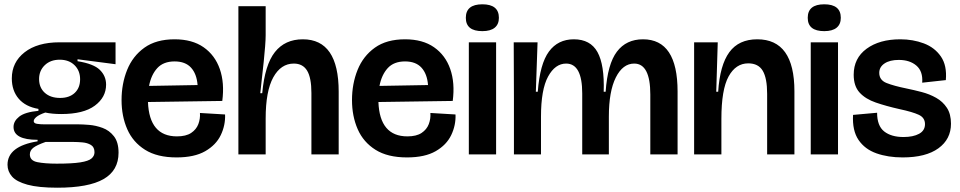

<svg xmlns="http://www.w3.org/2000/svg" viewBox="-20 -719 4468 894"><path d="M247 155Q159 155 108 141Q57 127 36 103Q15 79 15 48Q15 -38 155 -61V-68Q43 -68 43 -128Q43 -155 69.5 -176Q96 -197 159 -203V-212Q99 -222 67 -259.5Q35 -297 35 -354Q35 -429 94.5 -475.5Q154 -522 257 -522H518V-420L341 -443V-434Q416 -422 445 -393.5Q474 -365 474 -325Q474 -266 421.5 -227Q369 -188 265 -188Q223 -188 191 -195Q162 -185 149.5 -174.5Q137 -164 137 -155Q137 -145 152 -142.5Q167 -140 187 -140H346Q364 -140 395 -137.5Q426 -135 457.5 -123.5Q489 -112 510.5 -84.5Q532 -57 532 -8Q532 75 462 115Q392 155 247 155ZM260 -263Q303 -263 328 -286.5Q353 -310 353 -350Q353 -390 327 -415.5Q301 -441 258 -441Q215 -441 188.5 -415.5Q162 -390 162 -351Q162 -311 188.5 -287Q215 -263 260 -263ZM244 43Q316 43 354 37Q392 31 406 19Q420 7 420 -10Q420 -34 403.5 -44Q387 -54 364 -56Q341 -58 324 -58H192Q150 -43 134.5 -30.5Q119 -18 119 0Q119 29 154 36Q189 43 244 43Z M802 14Q712 14 655.5 -21.5Q599 -57 572.5 -117.5Q546 -178 546 -253Q546 -329 572 -393.5Q598 -458 652.5 -497Q707 -536 793 -536Q875 -536 928 -499Q981 -462 1003.5 -397.5Q1026 -333 1015 -249L669 -244Q675 -84 804 -84Q846 -84 870 -100Q894 -116 903.5 -141Q913 -166 911 -193L1028 -186Q1030 -136 1008 -90Q986 -44 935.5 -15Q885 14 802 14ZM793 -433Q741 -433 712.5 -402Q684 -371 674 -319L900 -323Q896 -375 869.5 -404Q843 -433 793 -433Z M1090 0V-252V-690H1217V-555Q1217 -536 1214.5 -503.5Q1212 -471 1208 -432Q1204 -393 1199.5 -354.5Q1195 -316 1192 -285H1201Q1213 -417 1260 -476.5Q1307 -536 1390 -536Q1557 -536 1557 -292V0H1430V-286Q1430 -357 1410 -390Q1390 -423 1348 -423Q1288 -423 1252.5 -359Q1217 -295 1217 -167V0Z M1875 14Q1785 14 1728.5 -21.5Q1672 -57 1645.5 -117.5Q1619 -178 1619 -253Q1619 -329 1645 -393.5Q1671 -458 1725.5 -497Q1780 -536 1866 -536Q1948 -536 2001 -499Q2054 -462 2076.5 -397.5Q2099 -333 2088 -249L1742 -244Q1748 -84 1877 -84Q1919 -84 1943 -100Q1967 -116 1976.5 -141Q1986 -166 1984 -193L2101 -186Q2103 -136 2081 -90Q2059 -44 2008.5 -15Q1958 14 1875 14ZM1866 -433Q1814 -433 1785.5 -402Q1757 -371 1747 -319L1973 -323Q1969 -375 1942.5 -404Q1916 -433 1866 -433Z M2163 0V-522H2290V0ZM2226 -574Q2149 -574 2149 -636Q2149 -699 2226 -699Q2303 -699 2303 -636Q2303 -606 2283.5 -590Q2264 -574 2226 -574Z M2373 0V-262L2372 -522H2483L2475 -292H2484Q2494 -422 2536 -479Q2578 -536 2652 -536Q2729 -536 2762 -476.5Q2795 -417 2791 -292H2800Q2809 -421 2852.5 -478.5Q2896 -536 2974 -536Q3135 -536 3135 -293V0H3008V-279Q3008 -423 2933 -423Q2880 -423 2847.5 -358.5Q2815 -294 2815 -176V0H2691V-284Q2691 -423 2616 -423Q2565 -423 2532 -362.5Q2499 -302 2499 -176V0Z M3212 0V-272V-522H3322L3315 -292H3324Q3332 -416 3376 -476Q3420 -536 3506 -536Q3679 -536 3679 -294V0H3552V-282Q3552 -355 3531.5 -389.5Q3511 -424 3464 -424Q3406 -424 3372.5 -363Q3339 -302 3339 -166V0Z M3755 0V-522H3882V0ZM3818 -574Q3741 -574 3741 -636Q3741 -699 3818 -699Q3895 -699 3895 -636Q3895 -606 3875.5 -590Q3856 -574 3818 -574Z M4183 14Q4115 14 4061 -5Q4007 -24 3977.5 -67.5Q3948 -111 3952 -184L4064 -194Q4064 -133 4097 -107Q4130 -81 4187 -81Q4232 -81 4259.5 -96Q4287 -111 4287 -141Q4287 -171 4258 -184.5Q4229 -198 4168 -211Q4106 -225 4058 -241.5Q4010 -258 3982.5 -288Q3955 -318 3955 -371Q3955 -448 4015 -492Q4075 -536 4172 -536Q4231 -536 4281.5 -517Q4332 -498 4361 -456Q4390 -414 4384 -346L4274 -334Q4278 -387 4247 -413.5Q4216 -440 4165 -440Q4123 -440 4098.5 -423.5Q4074 -407 4074 -380Q4074 -346 4108 -332.5Q4142 -319 4201 -307Q4235 -300 4271.5 -290.5Q4308 -281 4339 -263.5Q4370 -246 4389 -217Q4408 -188 4408 -143Q4408 -71 4349.5 -28.5Q4291 14 4183 14Z"/></svg>

Font: Bricolage Grotesque 96pt SemiBold
Style: Regular
Weight: 600
Designer: Mathieu Triay
Foundry: Atelier Triay
Version: Version 1.001; ttfautohint (v1.8.4.7-5d5b);gftools[0.9.33.de